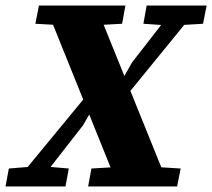

<svg xmlns="http://www.w3.org/2000/svg" viewBox="-40 -675 768 695"><path d="M-20 0 -8 -65 90 -73H117L209 -65L197 0ZM2 0 297 -358 357 -290H300L261 -222L88 0ZM88 -589 101 -655H414L402 -589L274 -582H212ZM279 0 291 -65 425 -73H487L614 -65L601 0ZM410 -319 355 -382H400L438 -449L598 -655H684ZM479 -589 491 -655H708L695 -589L594 -583H567ZM388 0 124 -655H307L572 0Z"/></svg>

Font: Source Serif 4 ExtraBold
Style: Italic
Weight: 800
Italic angle: -12°
Designer: Frank Grießhammer
Foundry: Adobe Systems Incorporated
Version: Version 4.004;hotconv 1.0.116;makeotfexe 2.5.65601